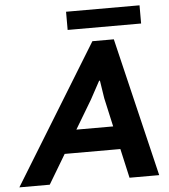

<svg xmlns="http://www.w3.org/2000/svg" viewBox="-85 -868 808 919"><g transform="rotate(-5 319.0 -409.0)"><path d="M468.3 -140.6H200.7L116.7 0H-29.3L379.9 -666.5H482.9L642.6 0H500ZM266.6 -251.5H443.4L412.6 -389.6L399.4 -475.1H395.5L348.6 -388.7ZM266.6 -817.9H619.6V-730.5H266.6Z"/></g></svg>

Font: PT Astra Sans
Style: Bold Italic
Weight: 700
Italic angle: -16°
Designer: A.Korolkova, I. Chaeva
Foundry: ParaType Ltd
Version: Version 1.002W